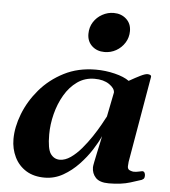

<svg xmlns="http://www.w3.org/2000/svg" viewBox="-54 -804 768 866"><g transform="rotate(5 330.0 -371.0)"><path d="M181.6 11.7Q130.9 12.2 95.9 -9.5Q61 -31.2 43 -68.4Q24.9 -105.5 24.9 -149.4Q24.9 -203.6 48.1 -263.7Q71.3 -323.7 115.7 -376Q160.2 -428.2 223.9 -460.9Q287.6 -493.7 368.7 -493.7Q412.1 -493.7 454.1 -483.4Q496.1 -473.1 519.5 -456.1Q549.3 -473.1 570.3 -483.4Q591.3 -493.7 601.6 -493.7Q608.4 -493.7 613.5 -491.5Q618.7 -489.3 618.7 -483.4L551.3 -92.3Q549.8 -80.1 549.8 -71.8Q549.8 -58.1 560.8 -54Q571.8 -49.8 578.1 -49.8Q589.4 -49.8 601.8 -52.7Q614.3 -55.7 616.2 -55.7Q623.5 -55.7 626.7 -50Q629.9 -44.4 629.9 -37.6Q629.9 -25.4 625 -21.5Q620.1 -17.6 617.7 -16.6Q607.9 -13.2 567.4 -0.5Q526.9 12.2 470.2 12.2Q429.2 12.2 411.1 -6.8Q393.1 -25.9 393.1 -54.2Q393.1 -59.6 397 -78.9Q400.9 -98.1 406 -122.3Q411.1 -146.5 415.8 -167.5Q420.4 -188.5 421.9 -197.3Q409.7 -169.4 387 -134Q364.3 -98.6 333 -65.7Q301.8 -32.7 263.4 -10.7Q225.1 11.2 181.6 11.7ZM240.7 -74.7Q265.1 -74.7 290 -92Q314.9 -109.4 338.1 -136.7Q361.3 -164.1 381.1 -193.8Q400.9 -223.6 415 -249Q429.2 -274.4 436 -287.6L458 -397.9Q458 -417 432.4 -434.6Q406.7 -452.1 366.2 -452.1Q322.3 -452.1 288.1 -428Q253.9 -403.8 230.7 -364Q207.5 -324.2 195.6 -277.1Q183.6 -230 183.6 -184.1Q183.6 -118.2 199.5 -96.4Q215.3 -74.7 240.7 -74.7ZM399.4 -576.2Q365.2 -576.2 342.8 -596.9Q320.3 -617.7 320.3 -651.4Q320.3 -681.6 335.2 -705.1Q350.1 -728.5 374.5 -741.9Q398.9 -755.4 426.3 -755.4Q460.4 -755.4 483.2 -734.6Q505.9 -713.9 505.9 -680.2Q505.9 -650.9 491 -627.2Q476.1 -603.5 451.9 -589.8Q427.7 -576.2 399.4 -576.2Z"/></g></svg>

Font: Gelasio
Style: Italic
Weight: 400
Italic angle: -8.5°
Designer: Eben Sorkin
Foundry: Eben Sorkin
Version: Version 1.008